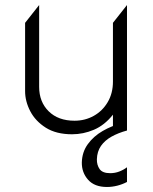

<svg xmlns="http://www.w3.org/2000/svg" viewBox="-20 -520 611 765"><path d="M406 225Q356.5 225 331 196.2Q305.5 167.5 306 127.5Q307 86 329.8 54.5Q352.5 23 389.2 1.8Q426 -19.5 468.5 -30L486 0Q451 9.5 424.2 24.5Q397.5 39.5 382.2 61.5Q367 83.5 366 114.5Q365.5 137.5 377 153.8Q388.5 170 419 170Q438 170 455 163.5Q472 157 486 146.5V205Q468 214.5 447.2 219.8Q426.5 225 406 225ZM267 15Q204 15 162.5 -11.2Q121 -37.5 100.5 -77Q80 -116.5 80 -157V-429L136 -500V-174Q136 -114 174 -76.5Q212 -39 277 -39Q319 -39 353.8 -58.5Q388.5 -78 409.2 -113.2Q430 -148.5 430 -195V-429L486 -500V0H430V-63Q396.5 -21 354.2 -3Q312 15 267 15Z"/></svg>

Font: Geologica-Sharp
Style: Regular
Weight: 100
Designer: Sindre Bremnes, Frode Helland
Foundry: Monokrom Skriftforlag AS
Version: Version 1.010;gftools[0.9.28]